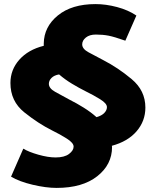

<svg xmlns="http://www.w3.org/2000/svg" viewBox="-20 -800 761 939"><path d="M219 -390Q219 -368 249.5 -351Q280 -334 321 -312Q355 -295 389.5 -273.5Q424 -252 452 -227Q477 -234 490 -247.5Q503 -261 503 -276Q503 -294 470 -314.5Q437 -335 398 -354Q366 -370 332 -390.5Q298 -411 269 -436Q245 -432 232 -419Q219 -406 219 -390ZM194 -576V-587Q195 -669 263 -724.5Q331 -780 447 -780Q498 -780 552.5 -765.5Q607 -751 647 -724L593 -601Q539 -620 511 -625.5Q483 -631 449 -631Q418 -631 400 -616.5Q382 -602 382 -583Q382 -561 412.5 -544.5Q443 -528 485 -506Q557 -469 624 -413Q691 -357 691 -274Q691 -208 648 -158Q605 -108 527 -87Q527 -86 527.5 -84Q528 -82 528 -81Q528 5 455.5 62Q383 119 257 119Q205 119 139.5 103.5Q74 88 34 64L94 -73Q120 -57 167.5 -43.5Q215 -30 252 -30Q295 -30 317.5 -47Q340 -64 340 -83Q340 -101 307 -122Q274 -143 235 -162Q167 -196 99 -250.5Q31 -305 31 -394Q31 -459 74.5 -508Q118 -557 194 -576Z"/></svg>

Font: Palanquin Dark
Style: Bold
Weight: 700
Designer: Pria Ravichandran
Version: Version 1.000